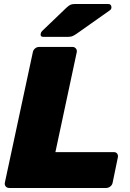

<svg xmlns="http://www.w3.org/2000/svg" viewBox="-20 -933 647 953"><path d="M26 0Q15 0 8.5 -7.5Q2 -15 4 -26L143 -674Q145 -685 154 -692.5Q163 -700 174 -700H340Q350 -700 356.5 -692.5Q363 -685 361 -674L255 -178H545Q556 -178 561.5 -170.5Q567 -163 565 -152L539 -26Q537 -15 527.5 -7.5Q518 0 507 0ZM195 -750Q179 -750 182 -765Q183 -773 189 -779L309 -894Q322 -906 330 -909.5Q338 -913 350 -913H517Q526 -913 530 -907.5Q534 -902 533 -894Q532 -886 524 -881L361 -766Q351 -759 341.5 -754.5Q332 -750 317 -750Z"/></svg>

Font: Rubik ExtraBold
Style: Italic
Weight: 800
Italic angle: -12°
Designer: Hubert and Fischer
Foundry: Hubert and Fischer
Version: Version 2.300;gftools[0.9.30]